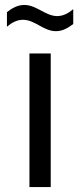

<svg xmlns="http://www.w3.org/2000/svg" viewBox="-20 -756 324 776"><path d="M99 0H185V-540H99ZM276 -719C256 -702 235 -691 211 -691C187.6 -691 167 -702.1 146 -713.3C124.8 -724.7 103.1 -736 78 -736C52 -736 30 -724 8 -707V-648C28 -665 49 -676 73 -676C96.7 -676 117.3 -664.8 138 -653.4C159.2 -641.7 180.7 -630 206 -630C232 -630 254 -642 276 -659Z"/></svg>

Font: Resamitz
Style: Bold
Weight: 700
Designer: gluk
Foundry: gluk
Version: Version 0.047